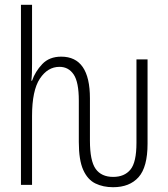

<svg xmlns="http://www.w3.org/2000/svg" viewBox="-20 -780 708 810"><path d="M457 9.8Q415 9.8 382.3 -6.1Q349.6 -22 331.1 -63.2Q312.5 -104.5 312.5 -180.7V-355.5Q312.5 -433.6 290.8 -465.8Q269 -498 231 -498Q181.2 -498 148.2 -448.2Q115.2 -398.4 115.2 -290.5V0H68.4V-759.8H115.2V-511.7Q115.2 -489.3 114.7 -472.7Q114.3 -456.1 112.3 -439.5H115.2Q128.4 -478 158.2 -509.5Q188 -541 238.3 -541Q359.4 -541 359.4 -365.2V-186.5Q359.4 -101.6 383.5 -67.6Q407.7 -33.7 457.5 -33.7Q504.9 -33.7 530.3 -64.5Q555.7 -95.2 555.7 -177.2V-529.3H602.5V-173.8Q602.5 -75.2 564.7 -32.7Q526.9 9.8 457 9.8Z"/></svg>

Font: Open Sans Condensed Light
Style: Regular
Weight: 300
Width: 3
Designer: Monotype Design Team
Foundry: Monotype Imaging Inc.
Version: Version 3.003; ttfautohint (v1.8.4)